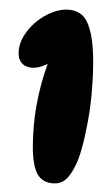

<svg xmlns="http://www.w3.org/2000/svg" viewBox="-52 -728 452 774"><g transform="rotate(5 174.5 -340.5)"><path d="M195 -692Q227 -692 249 -676Q271 -660 285 -622Q300 -585 308 -520.5Q316 -456 316 -364Q316 -307 310.5 -248.5Q305 -190 296 -141Q287 -92 275 -65Q259 -24 239.5 -6.5Q220 11 191 11Q159 11 138.5 -7.5Q118 -26 108 -68Q101 -96 98 -134.5Q95 -173 95 -217Q95 -267 101.5 -322Q108 -377 120 -430.5Q132 -484 146 -528L182 -519Q157 -484 125.5 -465Q94 -446 66 -446Q39 -446 23.5 -462.5Q8 -479 8 -510Q8 -541 24.5 -573.5Q41 -606 68.5 -632.5Q96 -659 129.5 -675.5Q163 -692 195 -692Z"/></g></svg>

Font: DynaPuff Condensed SemiBold
Style: Regular
Weight: 600
Width: 3
Designer: Toshi Omagari, Jennifer Daniel
Foundry: Google Fonts
Version: Version 2.000